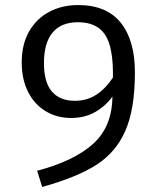

<svg xmlns="http://www.w3.org/2000/svg" viewBox="-20 -719 640 760"><path d="M514 -433Q514 -288 476.5 -202Q439 -116 361.5 -66.5Q284 -17 147 21L127 -43Q274 -82 349 -150Q424 -218 425 -337Q399 -300 357.5 -276Q316 -252 262 -252Q205 -252 160.5 -279Q116 -306 91 -355.5Q66 -405 66 -472Q66 -544 95.5 -595Q125 -646 175.5 -672.5Q226 -699 289 -699Q402 -699 458 -629Q514 -559 514 -433ZM427 -412Q429 -532 396 -581.5Q363 -631 289 -631Q222 -631 188 -590Q154 -549 154 -469Q154 -393 185.5 -356.5Q217 -320 276 -320Q324 -320 361 -344Q398 -368 427 -412Z"/></svg>

Font: Fira Mono
Style: Regular
Weight: 400
Designer: Carrois Corporate & Edenspiekermann AG
Foundry: Carrois Corporate GbR & Edenspiekermann AG
Version: Version 3.206